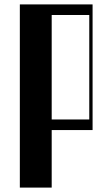

<svg xmlns="http://www.w3.org/2000/svg" viewBox="-20 -590 510 871"><path d="M70 -570H400V0H214.5V261H70ZM385 -48V-522H214.5V-48Z"/></svg>

Font: Facade Sud
Style: Regular
Weight: 100
Designer: Éléonore Fines
Foundry: Velvetyne Type Foundry
Version: Version 1.001;Glyphs 3.2 (3202)